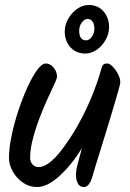

<svg xmlns="http://www.w3.org/2000/svg" viewBox="-20 -746 521 771"><path d="M129 5Q97 5 71.5 -13Q46 -31 31 -58Q16 -85 16 -111Q16 -149 26 -198.5Q36 -248 53 -299.5Q70 -351 89.5 -394Q109 -437 128.5 -464Q148 -491 164 -491Q182 -491 195.5 -474.5Q209 -458 209 -437Q209 -429 182 -373Q164 -336 145.5 -289.5Q127 -243 114 -196.5Q101 -150 101 -112Q101 -96 111 -85.5Q121 -75 135 -75Q174 -75 226 -142Q261 -187 292 -242Q323 -297 347 -355Q371 -413 385 -463Q389 -479 393.5 -485Q398 -491 411 -491Q420 -491 432.5 -478.5Q445 -466 454 -448.5Q463 -431 463 -415Q463 -410 456 -384.5Q449 -359 437.5 -321Q426 -283 413 -239.5Q400 -196 387 -155Q374 -114 364.5 -82.5Q355 -51 351 -37Q339 5 317 5Q300 5 292.5 -9.5Q285 -24 285 -44Q285 -61 293 -92Q301 -123 309 -151Q267 -83 218.5 -39Q170 5 129 5ZM323 -531Q286 -531 263 -556Q240 -581 240 -620Q240 -646 254 -670.5Q268 -695 290 -710.5Q312 -726 336 -726Q373 -726 395.5 -700.5Q418 -675 418 -637Q418 -611 404.5 -586.5Q391 -562 369 -546.5Q347 -531 323 -531ZM326 -584Q338 -584 348.5 -598Q359 -612 359 -631Q359 -649 351.5 -659.5Q344 -670 332 -670Q319 -670 308.5 -655.5Q298 -641 298 -623Q298 -584 326 -584Z"/></svg>

Font: Solitreo
Style: Regular
Weight: 400
Designer: Nathan Gross, Bryan Kirschen, Binghamton University
Foundry: Eli Heuer
Version: Version 1.100; ttfautohint (v1.8.4.7-5d5b)